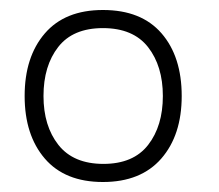

<svg xmlns="http://www.w3.org/2000/svg" viewBox="-20 -840 442 388"><path d="M188 -783.2Q127.4 -783.2 97.7 -745.1Q67.9 -707 67.9 -646Q67.9 -585.4 98.1 -547.1Q128.4 -508.8 189 -508.8Q249.5 -508.8 279.3 -547.1Q309.1 -585.4 309.1 -646Q309.1 -706.5 279.1 -744.9Q249 -783.2 188 -783.2ZM347.2 -646Q347.2 -566.9 305.9 -519.5Q264.6 -472.2 188 -472.2Q111.3 -472.2 70.6 -519.5Q29.8 -566.9 29.8 -646Q29.8 -725.1 70.6 -772.5Q111.3 -819.8 188 -819.8Q265.6 -819.8 306.4 -772.7Q347.2 -725.6 347.2 -646Z"/></svg>

Font: Sinkin Sans 200 X Light
Style: Regular
Weight: 200
Designer: Keith Bates
Foundry: K-Type
Version: Sinkin Sans (version 1.0)  by Keith Bates   •   © 2014   www